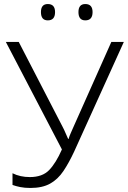

<svg xmlns="http://www.w3.org/2000/svg" viewBox="-20 -922 635 952"><path d="M594 -714 348 -171Q322 -115 294.5 -74Q267 -33 228.5 -11.5Q190 10 131 10Q102 10 80 5.5Q58 1 42 -5V-63Q80 -44 128 -44Q190 -44 223.5 -78.5Q257 -113 287 -181L9 -714H73L290 -294Q298 -279 304 -264.5Q310 -250 318 -233H320Q324 -247 331 -262.5Q338 -278 344 -292L532 -714ZM183 -862Q183 -902 217 -902Q253 -902 253 -862Q253 -821 217 -821Q183 -821 183 -862ZM369 -862Q369 -902 403 -902Q439 -902 439 -862Q439 -821 403 -821Q369 -821 369 -862Z"/></svg>

Font: BC Sans Light
Style: Regular
Weight: 300
Designer: Monotype Design Team
Foundry: Monotype Imaging Inc.
Version: Version 2.000;GOOG;noto-source:20170915:90ef993387c0